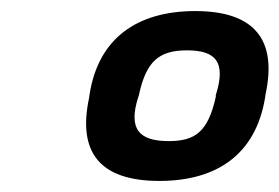

<svg xmlns="http://www.w3.org/2000/svg" viewBox="-20 -693 505 347"><path d="M142 -523 141 -516C120 -418 160 -366 268 -366C372 -366 442 -414 459 -516L460 -523C481 -620 441 -673 333 -673C228 -673 158 -624 142 -523ZM230 -518 231 -521C244 -581 266 -602 318 -602C370 -602 389 -581 370 -521V-518C356 -455 333 -438 285 -438C232 -438 211 -459 230 -518Z"/></svg>

Font: LT Wave Medium
Style: Italic
Weight: 500
Designer: Daniel Lyons
Version: Version 2.5 (Glyphs App)